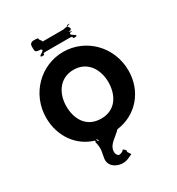

<svg xmlns="http://www.w3.org/2000/svg" viewBox="-293 -1235 1548 1680"><g transform="rotate(-30 480.5 -395.0)"><path d="M269 -986C269 -972 270 -956 320 -956C370 -938 260 -910 300 -900C350 -900 252 -898 302 -898C361 -898 290 -918 358 -918H588C655 -918 583 -898 643 -898C693 -898 596 -900 646 -900C686 -910 576 -938 626 -956C676 -956 576 -970 626 -970C676 -988 585 -1026 646 -1026C696 -1026 593 -1028 643 -1028C683 -1019 556 -1008 588 -1008H358C390 -1008 362 -1018 353 -1042C353 -1056 350 -1056 300 -1056C260 -1046 269 -1018 269 -986ZM268 -413C268 -536 336 -659 481 -659C627 -659 693 -536 693 -413C693 -290 631 -167 481 -167C327 -167 268 -290 268 -413ZM65 -413C65 -229 171 -78 332 -29C383 26 334 -47 355 -31C398 23 338 -53 353 -34C391 22 322 -39 332 -14C353 68 334 93 327 150C319 221 376 251 414 261C484 280 535 236 548 236C560 236 524 199 530 195C536 185 526 175 514 166C505 160 504 162 500 165C500 169 503 168 497 172C492 174 472 190 450 184C437 175 426 156 430 131C436 67 501 40 555 -16C758 -42 896 -207 896 -413C896 -654 710 -840 481 -840C254 -840 65 -654 65 -413Z"/></g></svg>

Font: Hussar Przerywany
Style: Regular
Weight: 400
Foundry: Cannot Into Space Fonts
Version: Version 0.982